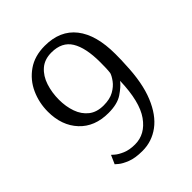

<svg xmlns="http://www.w3.org/2000/svg" viewBox="-189 -772 895 895"><g transform="rotate(-45 258.5 -324.5)"><path d="M231 10Q183 10 153 -2Q123 -14 109 -26Q95 -38 95 -38L114 -81Q114 -81 127 -69.5Q140 -58 165.5 -47Q191 -36 228 -36Q295 -36 339.5 -98.5Q384 -161 388 -295Q371 -273 337 -250Q303 -227 244 -227Q153 -227 100.5 -283.5Q48 -340 48 -431Q48 -490 71.5 -542Q95 -594 141.5 -626.5Q188 -659 255 -659Q356 -659 408.5 -592Q461 -525 461 -399Q461 -383 460.5 -360Q460 -337 459 -329Q455 -215 424 -139.5Q393 -64 343 -27Q293 10 231 10ZM253 -268Q294 -268 320.5 -283Q347 -298 362 -318.5Q377 -339 381 -353Q383 -367 383.5 -387.5Q384 -408 384 -422Q384 -517 354 -566Q324 -615 255 -615Q209 -615 180 -589.5Q151 -564 137.5 -522.5Q124 -481 124 -434Q124 -389 137.5 -351Q151 -313 179.5 -290.5Q208 -268 253 -268Z"/></g></svg>

Font: Arsenal SC
Style: Regular
Weight: 400
Designer: Andrij Shevchenko
Foundry: Stairsfor
Version: Version 2.001; ttfautohint (v1.8.4.7-5d5b)